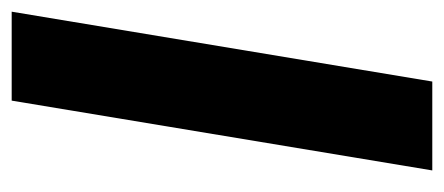

<svg xmlns="http://www.w3.org/2000/svg" viewBox="-238 -530 767 332"><g transform="rotate(-90 146.0 -363.5)"><path d="M292.3 -727.3 171.5 0H17.8L138.5 -727.3Z"/></g></svg>

Font: Inter UI
Style: Bold Italic
Weight: 700
Italic angle: 9.39999°
Designer: Rasmus Andersson
Foundry: rsms
Version: 3.2;8d6f07862